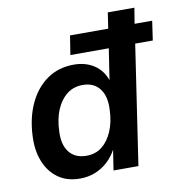

<svg xmlns="http://www.w3.org/2000/svg" viewBox="-81 -795 836 881"><g transform="rotate(-10 336.5 -354.5)"><path d="M222 10Q162 10 120.5 -19.5Q79 -49 58 -101.5Q37 -154 41 -223Q45 -306 75.5 -371Q106 -436 159 -473Q212 -510 283 -510Q339 -510 379 -483Q419 -456 435 -405L432 -406L455 -556H276L290 -645H468L479 -719H603L591 -646H673L660 -556H578L495 0H379L394 -97H395Q377 -63 350.5 -39Q324 -15 291.5 -2.5Q259 10 222 10ZM269 -88Q312 -88 342 -112Q372 -136 390 -178.5Q408 -221 410 -275Q414 -340 386.5 -375.5Q359 -411 307 -411Q265 -411 234 -387Q203 -363 185 -320.5Q167 -278 165 -223Q161 -159 188.5 -123.5Q216 -88 269 -88Z"/></g></svg>

Font: Nunitoga
Style: Bold Italic
Weight: 700
Italic angle: -9°
Designer: Vernon Adams
Foundry: Vernon Adams
Version: Version 1.0